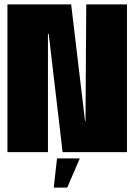

<svg xmlns="http://www.w3.org/2000/svg" viewBox="-20 -695 618 877"><path d="M14 0H199V-540H202.5L266 0H560V-675H374L370.5 -142H368.5L305 -675H14ZM225.5 162H287L344.5 28.5H240.5Z"/></svg>

Font: Anybody ExtraCondensed Black
Style: Regular
Weight: 900
Width: 2
Version: Version 1.113;gftools[0.9.25]